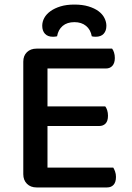

<svg xmlns="http://www.w3.org/2000/svg" viewBox="-20 -820 576 841"><path d="M140 1Q114 1 98 -15Q82 -31 82 -57V-550Q82 -576 98 -591.5Q114 -607 140 -607H471Q476 -601 479.5 -590Q483 -579 483 -566Q483 -544 472.5 -532Q462 -520 444 -520H188V-354H441Q446 -348 449.5 -337Q453 -326 453 -313Q453 -290 442.5 -279Q432 -268 414 -268H188V-86H476Q480 -80 484 -69Q488 -58 488 -45Q488 -22 477.5 -10.5Q467 1 449 1ZM306 -723Q274 -723 254.5 -706.5Q235 -690 230 -661Q225 -660 221 -659.5Q217 -659 212 -659Q189 -659 177 -672Q165 -685 165 -707Q165 -725 174 -741.5Q183 -758 201 -771Q219 -784 245 -792Q271 -800 306 -800Q341 -800 367.5 -792Q394 -784 411.5 -771Q429 -758 437.5 -741Q446 -724 446 -707Q446 -685 434 -672Q422 -659 399 -659Q394 -659 390 -659.5Q386 -660 382 -661Q377 -690 357 -706.5Q337 -723 306 -723Z"/></svg>

Font: Baloo Chettan 2 Medium
Style: Regular
Weight: 500
Designer: Maithili Shingre, Unnati Kotecha and Ek Type
Foundry: Ek Type
Version: Version 1.640;hotconv 1.0.111;makeotfexe 2.5.65597; ttfautoh